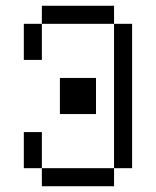

<svg xmlns="http://www.w3.org/2000/svg" viewBox="-20 -645 540 665"><path d="M375 -562.5H125V-625H375ZM62.5 -187.5H125V-62.5H62.5ZM62.5 -562.5H125V-437.5H62.5ZM125 -62.5H375V0H125ZM187.5 -375H312.5V-250H187.5ZM375 -562.5H437.5V-62.5H375Z"/></svg>

Font: 寒蝉点阵体 16px
Style: Regular
Weight: 400
Designer: Designed by Warren2060
Foundry: ChillType
Version: Version 1.000